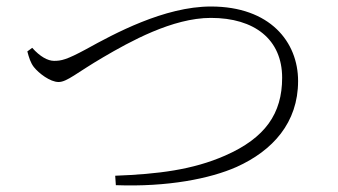

<svg xmlns="http://www.w3.org/2000/svg" viewBox="-20 -631 1040 590"><path d="M79 -484 64 -473C69 -454 74 -438 84 -425C99 -406 134 -379 160 -379C186 -379 215 -407 297 -455C379 -503 510 -576 628 -576C762 -576 847 -510 847 -392C847 -282 795 -207 672 -153C572 -109 465 -96 334 -91L336 -62C495 -56 626 -82 707 -118C818 -168 896 -254 896 -382C896 -502 810 -611 628 -611C485 -611 330 -527 245 -480C184 -447 168 -444 146 -444C127 -444 103 -457 79 -484Z"/></svg>

Font: Noto Serif CJK SC ExtraLight
Style: Regular
Weight: 200
Designer: Ryoko NISHIZUKA 西塚涼子 (kana & ideographs); Frank Grießhammer (Latin, Greek & Cyrillic); Wenlong ZHANG 张文龙 (bopomofo); San
Foundry: Adobe
Version: Version 2.001;hotconv 1.1.0;makeotfexe 2.6.0